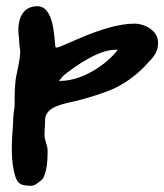

<svg xmlns="http://www.w3.org/2000/svg" viewBox="-20 -521 528 617"><path d="M79 76C86 76 92 74 97 70C104 65 116 58 120 49C132 22 133 -8 133 -37C133 -54 123 -70 123 -87C123 -103 125 -119 125 -136C125 -181 194 -189 226 -197C262 -206 301 -218 336 -232C377 -249 417 -278 447 -310C470 -335 488 -349 488 -384C488 -422 446 -445 412 -445C312 -445 180 -368 161 -368L158 -370C154 -404 153 -501 100 -501C55 -501 39 -464 39 -425C39 -411 42 -397 42 -382C42 -373 45 -365 45 -356C45 -333 36 -296 32 -275C27 -248 27 -212 27 -184C27 -172 23 -159 23 -146C22 -114 18 -80 18 -48C18 -23 19 5 25 30C33 66 41 76 79 76ZM170 -261V-262C176 -267 179 -274 185 -279C225 -311 297 -361 350 -361C353 -361 355 -361 358 -360C317 -308 240 -261 174 -261Z"/></svg>

Font: ChillLongCangKaiShu ExtraBold
Style: Regular
Weight: 800
Version: Version 3.500;Glyphs 3.1.1 (3135)